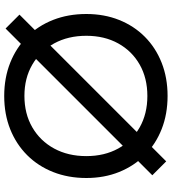

<svg xmlns="http://www.w3.org/2000/svg" viewBox="28 -832 816 912"><g transform="rotate(90 436.0 -376.0)"><path d="M746.5 -757.5 812.5 -691.5 115.5 5.5 49.5 -60.5ZM436 12Q349.5 12 278 -16.5Q206.5 -45 154.5 -97Q102.5 -149 74.5 -220.5Q46.5 -292 46.5 -378Q46.5 -463 74.8 -533.8Q103 -604.5 154.8 -656Q206.5 -707.5 278 -735.8Q349.5 -764 435.5 -764Q522 -764 593.5 -735.8Q665 -707.5 716.8 -656Q768.5 -604.5 797 -533.8Q825.5 -463 825.5 -378Q825.5 -292 797.2 -220.5Q769 -149 717 -97Q665 -45 593.8 -16.5Q522.5 12 436 12ZM435.5 -84Q520.5 -84 585 -121.5Q649.5 -159 685.5 -225.2Q721.5 -291.5 721.5 -378Q721.5 -464 685.5 -529.5Q649.5 -595 585 -631.5Q520.5 -668 436 -668Q351 -668 286.8 -631.5Q222.5 -595 186.2 -529.5Q150 -464 150 -378Q150 -291.5 186.2 -225.2Q222.5 -159 286.8 -121.5Q351 -84 435.5 -84Z"/></g></svg>

Font: Hepta Slab Medium
Style: Regular
Weight: 500
Designer: Michael LaGattuta
Foundry: Michael LaGattuta
Version: Version 1.102